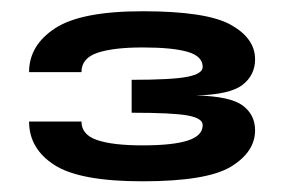

<svg xmlns="http://www.w3.org/2000/svg" viewBox="-20 -702 522 350"><path d="M239.5 -371.5Q125.5 -371.5 79.2 -401.2Q33 -431 33 -480.5H128.5Q128.5 -456.5 156.8 -446.8Q185 -437 240 -437Q295 -437 322.2 -445.8Q349.5 -454.5 349.5 -474Q349.5 -486.5 322 -491.5Q294.5 -496.5 220 -496.5V-556.5Q293.5 -556.5 321.5 -562Q349.5 -567.5 349.5 -580Q349.5 -599.5 322 -607.5Q294.5 -615.5 240 -615.5Q187 -615.5 157.8 -605.8Q128.5 -596 128.5 -570.5H33Q33 -619.5 80.5 -650.5Q128 -681.5 240 -681.5Q356.5 -681.5 400.8 -656.8Q445 -632 445 -594Q445 -565 422 -547.2Q399 -529.5 337.5 -528Q399.5 -526.5 422.2 -509.8Q445 -493 445 -464.5Q445 -425 401 -398.2Q357 -371.5 239.5 -371.5Z"/></svg>

Font: Anybody ExtraExpanded ExtraBold
Style: Regular
Weight: 800
Width: 8
Designer: Tyler Finck
Foundry: Etcetera Type Company
Version: Version 1.010; ttfautohint (v1.8.3) -l 8 -r 50 -G 200 -x 14 